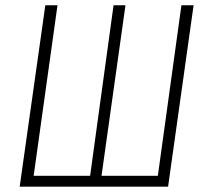

<svg xmlns="http://www.w3.org/2000/svg" viewBox="-20 -704 782 724"><path d="M710 -684.1 613.8 0H54.2L150.9 -684.1H196.8L106.9 -41H319.8L408.2 -684.1H453.1L362.8 -41H575.2L664.1 -684.1Z"/></svg>

Font: Fira Sans Compressed ExtraLight
Style: Italic
Weight: 250
Width: 3
Italic angle: -8°
Designer: Carrois Corporate & Edenspiekermann AG
Foundry: Carrois Corporate GbR & Edenspiekermann AG
Version: Version 4.203;PS 004.203;hotconv 1.0.88;makeotf.lib2.5.64775